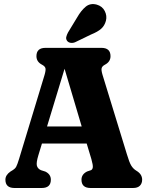

<svg xmlns="http://www.w3.org/2000/svg" viewBox="-20 -939 737 959"><path d="M234 -41.5Q234 0 188.5 0H52.5Q7 0 7 -41.5Q7 -64.5 32 -82L45 -90Q55.5 -96.5 61 -106.5Q66.5 -116.5 75.5 -146L202.5 -564.5Q209.5 -588.5 207 -598.2Q204.5 -608 190.5 -615.5Q162 -630 162 -658.5Q162 -700 207.5 -700H486.5Q532 -700 532 -658.5Q532 -630 503.5 -615.5Q490.5 -608.5 487.8 -598.8Q485 -589 492 -565.5L613.5 -169.5Q625.5 -128.5 635.5 -112Q645.5 -95.5 661.5 -86Q690 -69 690 -41.5Q690 -23 678.8 -11.5Q667.5 0 644.5 0H432.5Q387 0 387 -41.5Q387 -68.5 415 -82.5L434.5 -89Q442 -92.5 443.5 -103.2Q445 -114 436.5 -144L413 -222H189.5L171.5 -163Q160.5 -126.5 164.2 -111.5Q168 -96.5 184.5 -89L206.5 -82Q234 -68.5 234 -41.5ZM215 -307.5H388L302.5 -595.5ZM365 -851.5Q385 -886.5 408 -905.5Q431 -924.5 463 -916Q491 -908 503.2 -884Q515.5 -860 509 -835Q502.5 -810.5 485.2 -795.2Q468 -780 434.5 -766.5L356 -728.5Q345 -723.5 333.5 -725Q322 -726.5 315.5 -734.5Q308.5 -744 311 -754.5Q313.5 -765 319.5 -776.5Z"/></svg>

Font: Fraunces 144pt SuperSoft
Style: Bold
Weight: 700
Version: Version 1.000;[b76b70a41]